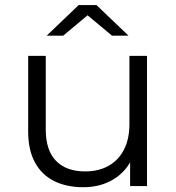

<svg xmlns="http://www.w3.org/2000/svg" viewBox="-20 -751 712 775"><path d="M316.5 4.7Q248.8 4.7 198.7 -20.1Q148.7 -44.9 121.2 -95.1Q93.7 -145.4 93.7 -220.5V-525.5H164.7V-227.9Q164.7 -144.3 206.2 -101.7Q247.7 -59.1 323.4 -59.1Q378.2 -59.1 418.4 -81.7Q458.6 -104.4 480.5 -147.3Q502.4 -190.3 502.4 -249.6V-525.5H573.4V0H505.2V-143.7L516.3 -117.5Q491.4 -60.1 438.9 -27.7Q386.3 4.7 316.5 4.7ZM168.3 -607 297.7 -730.6H369.4L498.7 -607H432.1L305.6 -712.6H361.5L235 -607Z"/></svg>

Font: Montserrat Thin
Style: Regular
Weight: 100
Designer: Julieta Ulanovsky
Foundry: Julieta Ulanovsky
Version: Version 9.000